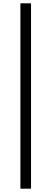

<svg xmlns="http://www.w3.org/2000/svg" viewBox="-20 -858 309 1157"><path d="M103 279H167V-838H103Z"/></svg>

Font: Squished Noto Sans CJK JP Regular
Style: Regular
Weight: 400
Designer: Ryoko NISHIZUKA (kana & ideographs); Paul D. Hunt (Latin, Greek & Cyrillic); Wenlong ZHANG (bopomofo); Sandoll Communica
Foundry: Adobe Systems Incorporated
Version: Version 1.004;PS 1.004;hotconv 1.0.82;makeotf.lib2.5.63406